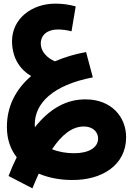

<svg xmlns="http://www.w3.org/2000/svg" viewBox="-20 -747 713 1055"><path d="M375 242C538 244 673 162 673 7C673 -104 593 -200 452 -201C343 -202 251 -148 172 -48C171 -53 171 -58 171 -63C171 -179 269 -279 490 -322L453 -461C392 -450 335 -433 282 -410C240 -427 204 -464 204 -507C204 -554 239 -585 298 -585C319 -585 347 -582 373 -575L396 -712C358 -722 324 -727 284 -727C154 -727 45 -644 46 -518C48 -419 97 -361 151 -329C68 -258 17 -163 18 -48C18 19 38 74 72 117C56 149 41 183 27 220L158 288C170 259 181 232 193 207C247 230 310 242 375 242ZM441 -52C489 -52 519 -23 519 14C519 64 468 95 387 95C346 95 303 88 266 73C321 -9 378 -52 441 -52Z"/></svg>

Font: Noto Sans Arabic UI SemiCondensed Extra
Style: Regular
Weight: 800
Width: 4
Designer: Nadine Chahine - Monotype Design Team
Foundry: Monotype Imaging Inc.
Version: Version 1.900